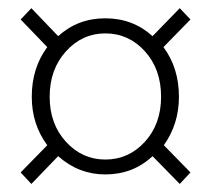

<svg xmlns="http://www.w3.org/2000/svg" viewBox="-20 -566 519 472"><path d="M30.8 -142.1 96.2 -209Q58.1 -260.3 58.1 -328.1Q58.1 -398.9 96.2 -450.2L30.8 -518.1L57.1 -545.9L123 -477.1Q171.4 -521 238.8 -521Q306.6 -521 355 -477.1L421.9 -545.9L448.2 -518.1L381.8 -450.2Q419.9 -398.9 419.9 -328.1Q419.9 -261.2 382.8 -209L448.2 -142.1L421.9 -113.8L355 -182.1Q307.1 -137.2 238.8 -137.2Q173.3 -137.2 123 -182.1L57.1 -113.8ZM102.1 -328.1Q102.1 -261.2 142.1 -217.5Q182.1 -173.8 238.8 -173.8Q296.4 -173.8 336.2 -217.5Q376 -261.2 376 -328.1Q376 -396 336.2 -439.9Q296.4 -483.9 238.8 -483.9Q182.1 -483.9 142.1 -439.7Q102.1 -395.5 102.1 -328.1Z"/></svg>

Font: Source Sans Pro Light
Style: Regular
Weight: 300
Designer: Paul D. Hunt
Foundry: Adobe Systems Incorporated
Version: Version 2.020;PS 2.0;hotconv 1.0.86;makeotf.lib2.5.63406